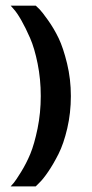

<svg xmlns="http://www.w3.org/2000/svg" viewBox="-20 -663 326 683"><path d="M17.9 -642.9H107.1Q112.1 -638.6 120.7 -630Q129.3 -621.4 150.7 -591.4Q172.1 -561.4 188.6 -527.1Q205 -492.9 218.6 -437.1Q232.1 -381.4 232.1 -321.4Q232.1 -261.4 219.3 -206.4Q206.4 -151.4 188.2 -115.4Q170 -79.3 151.4 -52.1Q132.9 -25 120 -12.9L107.1 0H17.9Q22.1 -4.3 29.3 -12.9Q36.4 -21.4 55 -51.4Q73.6 -81.4 87.9 -115.7Q102.1 -150 113.6 -205.7Q125 -261.4 125 -321.4Q125 -381.4 113.9 -436.4Q102.9 -491.4 87.1 -527.5Q71.4 -563.6 55.7 -591.1Q40 -618.6 28.6 -630.7Z"/></svg>

Font: Aire Exterior
Style: Regular
Weight: 400
Width: 4
Designer: Jayvee Enaguas (HarvettFox96)
Version: 20190503.02